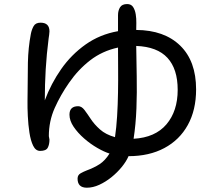

<svg xmlns="http://www.w3.org/2000/svg" viewBox="-20 -837 1040 927"><path d="M399.4 69.3Q354.5 69.3 354.5 25.4Q354.5 7.8 369.6 -0.5Q384.8 -8.8 397.5 -13.7Q434.6 -27.3 460.9 -44.4Q487.3 -61.5 508.8 -95.7Q483.4 -103.5 450.2 -122.6Q417 -141.6 386.2 -168.5Q355.5 -195.3 335.4 -225.1Q315.4 -254.9 315.4 -283.2Q315.4 -324.2 357.4 -324.2Q374 -324.2 387.7 -306.2Q401.4 -288.1 418.5 -262.2Q435.5 -236.3 462.9 -211.9Q490.2 -187.5 535.2 -174.8Q542 -220.7 545.4 -275.9Q548.8 -331.1 549.8 -390.1Q550.8 -449.2 550.3 -504.9Q549.8 -560.5 549.8 -607.4Q473.6 -590.8 415.5 -545.9Q357.4 -501 313.5 -437.5Q272.5 -378.9 244.1 -315.4Q215.8 -252 215.8 -179.7L218.8 -163.1Q218.8 -138.7 210.4 -123.5Q202.1 -108.4 173.8 -108.4Q152.3 -108.4 140.1 -133.3Q127.9 -158.2 122.1 -196.8Q116.2 -235.4 114.3 -276.4Q112.3 -317.4 112.8 -349.6Q113.3 -381.8 113.3 -394.5Q113.3 -462.9 114.7 -534.7Q116.2 -606.4 128.9 -672.9Q132.8 -693.4 142.1 -710.4Q151.4 -727.5 175.8 -727.5Q218.8 -727.5 218.8 -685.5Q218.8 -677.7 217.3 -668.5Q215.8 -659.2 214.8 -651.4Q205.1 -576.2 200.7 -502.4Q196.3 -428.7 196.3 -352.5Q226.6 -433.6 275.4 -503.4Q324.2 -573.2 393.1 -622.1Q461.9 -670.9 549.8 -686.5V-763.7Q549.8 -786.1 559.6 -801.8Q569.3 -817.4 593.8 -817.4Q613.3 -817.4 622.6 -803.2Q631.8 -789.1 635.3 -768.1Q638.7 -747.1 638.2 -726.1Q637.7 -705.1 637.7 -692.4Q773.4 -691.4 850.1 -616.7Q926.8 -542 926.8 -405.3Q926.8 -305.7 886.7 -233.4Q846.7 -161.1 773.4 -122.1Q700.2 -83 600.6 -83Q589.8 -57.6 567.9 -30.8Q545.9 -3.9 518.1 18.6Q490.2 41 459.5 55.2Q428.7 69.3 399.4 69.3ZM625 -167Q729.5 -172.9 783.7 -236.8Q837.9 -300.8 837.9 -403.3Q837.9 -503.9 788.6 -557.6Q739.3 -611.3 637.7 -615.2Q638.7 -545.9 640.1 -468.3Q641.6 -390.6 638.7 -313.5Q635.7 -236.3 625 -167Z"/></svg>

Font: Kosugi Maru
Style: Regular
Weight: 400
Designer: MOTOYA
Version: Version 4.002